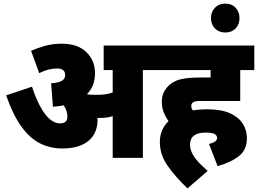

<svg xmlns="http://www.w3.org/2000/svg" viewBox="-20 -874 1428 1063"><path d="M520 -211Q520 -135 469 -93.5Q418 -52 325 -52Q261 -52 205 -78.5Q149 -105 101.5 -169Q54 -233 14 -346L157 -394Q189 -297 228.5 -244Q268 -191 313 -191Q353 -191 353 -228Q353 -262 332 -291Q305 -285 273 -283L263 -413Q307 -416 324 -427.5Q341 -439 341 -458Q341 -495 295 -495Q249 -495 197 -469L152 -593Q189 -609 230 -620.5Q271 -632 322 -632Q410 -632 458 -585.5Q506 -539 506 -468Q506 -398 462 -353L463 -352Q474 -350 487 -349.5Q500 -349 515 -349Q539 -349 560.5 -351.5Q582 -354 604 -362V-486H554V-622H849V-486H771V0H604V-231Q586 -225 567.5 -223Q549 -221 530 -221Q525 -221 519 -221Q520 -216 520 -211Z M1137 -77Q1182 -87 1182 -110Q1182 -124 1168 -132Q1154 -140 1119 -140Q1032 -140 1032 -73Q1032 -41 1054 -7.5Q1076 26 1130 72L1018 169Q949 103 907 42.5Q865 -18 865 -88Q865 -124 877.5 -152.5Q890 -181 913 -203Q898 -224 887 -250.5Q876 -277 876 -311Q876 -343 888.5 -366Q901 -389 919 -405Q936 -419 956.5 -427.5Q977 -436 1008.5 -440.5Q1040 -445 1091 -445H1146V-486H835V-622H1388V-486H1310V-315H1087Q1057 -315 1047 -306Q1039 -300 1039 -287Q1039 -275 1047 -263Q1084 -269 1125 -269Q1205 -269 1253.5 -247Q1302 -225 1324.5 -188.5Q1347 -152 1347 -110Q1347 -46 1305 -11.5Q1263 23 1185 46Z M1148 -774Q1148 -808 1170 -831Q1192 -854 1228 -854Q1263 -854 1284.5 -831Q1306 -808 1306 -774Q1306 -739 1284.5 -716.5Q1263 -694 1228 -694Q1192 -694 1170 -716.5Q1148 -739 1148 -774Z"/></svg>

Font: Noto Sans SemiCondensed Black
Style: Regular
Weight: 900
Width: 4
Designer: Monotype Design Team
Foundry: Monotype Imaging Inc.
Version: Version 2.013; ttfautohint (v1.8.4.7-5d5b)